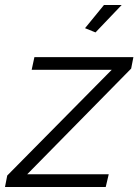

<svg xmlns="http://www.w3.org/2000/svg" viewBox="-55 -750 555 770"><path d="M-26 -46 393 -470H72L83 -521H480L471 -475L54 -51H381L369 0H-35ZM328 -620 286 -637 362 -730H433Z"/></svg>

Font: Raleway
Style: Italic
Weight: 400
Italic angle: -12°
Designer: Matt McInerney, Pablo Impallari, Rodrigo Fuenzalida
Foundry: Matt McInerney, Pablo Impallari, Rodrigo Fuenzalida
Version: Version 4.026